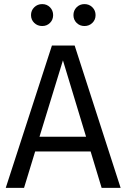

<svg xmlns="http://www.w3.org/2000/svg" viewBox="-20 -908 611 928"><path d="M184.1 -782.2Q161.1 -782.2 145.5 -797.4Q129.9 -812.5 129.9 -835Q129.9 -857.4 145.5 -872.8Q161.1 -888.2 184.1 -888.2Q206.5 -888.2 221.7 -872.8Q236.8 -857.4 236.8 -835Q236.8 -812.5 221.7 -797.4Q206.5 -782.2 184.1 -782.2ZM388.2 -782.2Q365.7 -782.2 350.3 -797.4Q335 -812.5 335 -835Q335 -857.4 350.3 -872.8Q365.7 -888.2 388.2 -888.2Q411.1 -888.2 426.5 -872.8Q441.9 -857.4 441.9 -835Q441.9 -812.5 426.5 -797.4Q411.1 -782.2 388.2 -782.2ZM471.2 0 418 -175.8H149.9L96.2 0H7.8L231 -688H340.8L563 0ZM170.9 -247.1H396L284.2 -616.2Z"/></svg>

Font: Fira Sans Book
Style: Regular
Weight: 350
Designer: Carrois Corporate & Edenspiekermann AG
Foundry: Carrois Corporate GbR & Edenspiekermann AG
Version: Version 4.203;PS 004.203;hotconv 1.0.88;makeotf.lib2.5.64775